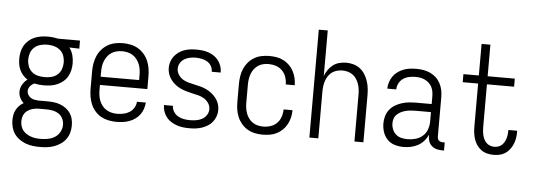

<svg xmlns="http://www.w3.org/2000/svg" viewBox="-57 -907 3614 1303"><g transform="rotate(5 1750.0 -256.0)"><path d="M250 223Q225 223 200.5 220Q176 217 153 208.5Q130 200 109.5 185.5Q89 171 75 151Q61 131 54.5 106.5Q48 82 48 58Q48 40 51.5 21.5Q55 3 63.5 -13Q72 -29 85 -42Q98 -55 114 -64Q98 -78 88.5 -97.5Q79 -117 79 -138Q79 -164 92 -187Q105 -210 126 -225Q109 -236 95.5 -251Q82 -266 73.5 -284Q65 -302 61.5 -322Q58 -342 58 -362Q58 -385 63 -408.5Q68 -432 79.5 -452Q91 -472 109 -487.5Q127 -503 148.5 -512Q170 -521 193.5 -524.5Q217 -528 240 -528Q255 -528 270 -526.5Q285 -525 299 -522L307 -520H458V-465L390 -467Q407 -445 414.5 -417.5Q422 -390 422 -362Q422 -339 417 -316Q412 -293 400.5 -272.5Q389 -252 371 -237Q353 -222 331.5 -212.5Q310 -203 286.5 -199.5Q263 -196 240 -196Q224 -196 208.5 -197.5Q193 -199 177 -203Q168 -200 160.5 -194.5Q153 -189 147 -182Q141 -175 137.5 -166Q134 -157 134 -148Q134 -135 141 -123Q148 -111 159.5 -103.5Q171 -96 184 -93.5Q197 -91 210 -90H274Q296 -90 318 -87.5Q340 -85 361 -77Q382 -69 400 -56Q418 -43 430.5 -24.5Q443 -6 448 15.5Q453 37 453 60Q453 84 446.5 108Q440 132 425.5 152Q411 172 390.5 186Q370 200 347 208.5Q324 217 299.5 220Q275 223 250 223ZM240 -252Q263 -252 286 -257.5Q309 -263 327 -278.5Q345 -294 353 -316.5Q361 -339 361 -362Q361 -383 354.5 -404Q348 -425 333 -440Q318 -455 298 -463Q278 -471 257 -472L240 -473Q217 -473 194 -467Q171 -461 153 -445.5Q135 -430 127 -407.5Q119 -385 119 -362Q119 -339 127 -316.5Q135 -294 153 -278.5Q171 -263 194 -257.5Q217 -252 240 -252ZM250 168Q275 168 300.5 163Q326 158 347 144.5Q368 131 380.5 108Q393 85 393 60Q393 38 383.5 18Q374 -2 356 -14Q338 -26 316.5 -30.5Q295 -35 274 -35H213Q194 -34 175 -28.5Q156 -23 140.5 -11Q125 1 117 19.5Q109 38 109 58Q109 75 113.5 91.5Q118 108 128.5 121.5Q139 135 153.5 144Q168 153 184 158.5Q200 164 216.5 166Q233 168 250 168Z M751 8Q725 8 698 2.5Q671 -3 647.5 -16Q624 -29 606 -49.5Q588 -70 577.5 -95Q567 -120 562.5 -146.5Q558 -173 558 -200V-320Q558 -347 562.5 -373.5Q567 -400 577.5 -424.5Q588 -449 606 -469.5Q624 -490 647 -503.5Q670 -517 696.5 -522.5Q723 -528 750 -528Q777 -528 803.5 -522.5Q830 -517 853 -503.5Q876 -490 894 -469.5Q912 -449 922.5 -424.5Q933 -400 937.5 -373.5Q942 -347 942 -320V-232H619V-200Q619 -181 621.5 -162Q624 -143 631 -125Q638 -107 650 -91.5Q662 -76 678.5 -66Q695 -56 713.5 -51.5Q732 -47 751 -47Q773 -47 795 -51.5Q817 -56 835.5 -67.5Q854 -79 866 -98.5Q878 -118 879 -140H940Q938 -118 931 -96.5Q924 -75 910.5 -57Q897 -39 878.5 -26Q860 -13 839 -5.5Q818 2 796 5Q774 8 751 8ZM619 -288H881V-320Q881 -339 878.5 -358Q876 -377 869 -394.5Q862 -412 850.5 -427.5Q839 -443 823 -453.5Q807 -464 788 -468.5Q769 -473 750 -473Q731 -473 712 -468.5Q693 -464 677 -453.5Q661 -443 649.5 -427.5Q638 -412 631 -394.5Q624 -377 621.5 -358Q619 -339 619 -320Z M1249 8Q1227 8 1205.5 5.5Q1184 3 1163.5 -4Q1143 -11 1124.5 -22.5Q1106 -34 1092.5 -51Q1079 -68 1071.5 -89Q1064 -110 1064 -131V-134H1125V-133Q1125 -112 1137 -93.5Q1149 -75 1167.5 -64.5Q1186 -54 1207 -50.5Q1228 -47 1249 -47Q1270 -47 1291 -50.5Q1312 -54 1330.5 -64Q1349 -74 1361 -92.5Q1373 -111 1373 -132Q1373 -154 1361 -172.5Q1349 -191 1331 -202.5Q1313 -214 1291.5 -219.5Q1270 -225 1249 -229.5Q1228 -234 1207.5 -240Q1187 -246 1167.5 -255Q1148 -264 1131 -277.5Q1114 -291 1101 -308Q1088 -325 1081 -346Q1074 -367 1074 -388Q1074 -409 1080.5 -429.5Q1087 -450 1100 -467Q1113 -484 1130.5 -496.5Q1148 -509 1168 -516Q1188 -523 1209 -525.5Q1230 -528 1251 -528Q1272 -528 1293 -525.5Q1314 -523 1334 -516Q1354 -509 1371.5 -497Q1389 -485 1401.5 -468.5Q1414 -452 1421 -431.5Q1428 -411 1428 -390V-387H1367V-389Q1367 -409 1356.5 -427Q1346 -445 1328.5 -455Q1311 -465 1291 -469Q1271 -473 1251 -473Q1231 -473 1211 -469Q1191 -465 1173.5 -454.5Q1156 -444 1145.5 -426Q1135 -408 1135 -388Q1135 -367 1147 -348Q1159 -329 1177 -317.5Q1195 -306 1216 -300.5Q1237 -295 1258 -290.5Q1279 -286 1300 -280.5Q1321 -275 1340.5 -265.5Q1360 -256 1377 -242.5Q1394 -229 1407 -212Q1420 -195 1427 -174.5Q1434 -154 1434 -132Q1434 -110 1426.5 -89Q1419 -68 1405.5 -51Q1392 -34 1373.5 -22.5Q1355 -11 1334.5 -4Q1314 3 1292.5 5.5Q1271 8 1249 8Z M1747 8Q1721 8 1694.5 2.5Q1668 -3 1645 -16.5Q1622 -30 1604.5 -50.5Q1587 -71 1576.5 -95.5Q1566 -120 1562 -146.5Q1558 -173 1558 -200V-320Q1558 -347 1562 -373.5Q1566 -400 1576.5 -424.5Q1587 -449 1604.5 -469.5Q1622 -490 1645 -503.5Q1668 -517 1694.5 -522.5Q1721 -528 1747 -528Q1772 -528 1796.5 -524Q1821 -520 1843 -509Q1865 -498 1883 -480.5Q1901 -463 1912.5 -441.5Q1924 -420 1930 -395.5Q1936 -371 1936 -346V-345H1875V-346Q1875 -371 1866.5 -396Q1858 -421 1840 -439Q1822 -457 1797.5 -465Q1773 -473 1747 -473Q1728 -473 1709.5 -468.5Q1691 -464 1675.5 -453.5Q1660 -443 1648.5 -427.5Q1637 -412 1630.5 -394Q1624 -376 1621.5 -357.5Q1619 -339 1619 -320V-200Q1619 -181 1621.5 -162.5Q1624 -144 1630.5 -126Q1637 -108 1648.5 -92.5Q1660 -77 1675.5 -66.5Q1691 -56 1709.5 -51.5Q1728 -47 1747 -47Q1773 -47 1797.5 -55Q1822 -63 1840 -81Q1858 -99 1866.5 -124Q1875 -149 1875 -174V-175H1936V-174Q1936 -149 1930 -124.5Q1924 -100 1912.5 -78.5Q1901 -57 1883 -39.5Q1865 -22 1843 -11Q1821 0 1796.5 4Q1772 8 1747 8Z M2066 0V-735H2127V-424Q2135 -447 2149 -467Q2163 -487 2182 -501.5Q2201 -516 2225 -522Q2249 -528 2273 -528Q2297 -528 2321.5 -521Q2346 -514 2365.5 -499Q2385 -484 2398.5 -462.5Q2412 -441 2420 -417.5Q2428 -394 2431 -369.5Q2434 -345 2434 -320V0H2373V-320Q2373 -339 2370.5 -357Q2368 -375 2362 -392.5Q2356 -410 2345.5 -426Q2335 -442 2320 -452.5Q2305 -463 2287 -468Q2269 -473 2250 -473Q2231 -473 2213 -468Q2195 -463 2180 -452.5Q2165 -442 2154.5 -426Q2144 -410 2138 -392.5Q2132 -375 2129.5 -357Q2127 -339 2127 -320V0Z M2708 8Q2678 8 2648.5 -0.5Q2619 -9 2598 -30.5Q2577 -52 2567.5 -81Q2558 -110 2558 -140Q2558 -165 2565 -189.5Q2572 -214 2587.5 -233.5Q2603 -253 2624.5 -266Q2646 -279 2670 -286.5Q2694 -294 2718.5 -296.5Q2743 -299 2768 -299H2873V-352Q2873 -368 2870 -384.5Q2867 -401 2859.5 -415.5Q2852 -430 2839.5 -441.5Q2827 -453 2812.5 -460Q2798 -467 2781.5 -470Q2765 -473 2748 -473Q2726 -473 2704.5 -468.5Q2683 -464 2664.5 -451.5Q2646 -439 2635.5 -419Q2625 -399 2625 -377H2564Q2564 -399 2571 -420.5Q2578 -442 2590.5 -460.5Q2603 -479 2621.5 -492.5Q2640 -506 2660.5 -514Q2681 -522 2703.5 -525Q2726 -528 2748 -528Q2773 -528 2797 -524Q2821 -520 2843 -510Q2865 -500 2883 -483.5Q2901 -467 2912.5 -445.5Q2924 -424 2929 -400Q2934 -376 2934 -352V-84Q2934 -76 2936 -69Q2938 -62 2943 -57Q2948 -52 2955.5 -49.5Q2963 -47 2970 -47H2984V8H2970Q2951 8 2932.5 3Q2914 -2 2899.5 -15Q2885 -28 2879 -46.5Q2873 -65 2873 -84V-91Q2863 -67 2846 -47.5Q2829 -28 2806.5 -15.5Q2784 -3 2758.5 2.5Q2733 8 2708 8ZM2730 -47Q2757 -47 2784.5 -54.5Q2812 -62 2833 -80.5Q2854 -99 2863.5 -125.5Q2873 -152 2873 -180V-244H2768Q2752 -244 2735 -242.5Q2718 -241 2701.5 -237Q2685 -233 2670 -225.5Q2655 -218 2642.5 -206.5Q2630 -195 2624.5 -179Q2619 -163 2619 -146Q2619 -125 2627 -105Q2635 -85 2651 -71Q2667 -57 2688 -52Q2709 -47 2730 -47Z M3321 8Q3299 8 3277 2.5Q3255 -3 3237 -16Q3219 -29 3206.5 -47.5Q3194 -66 3187 -87Q3180 -108 3177.5 -130Q3175 -152 3175 -174V-465H3070V-520H3175V-735H3235V-520H3420V-465H3235V-174Q3235 -160 3236.5 -145.5Q3238 -131 3241.5 -117Q3245 -103 3251.5 -90Q3258 -77 3268.5 -67Q3279 -57 3293 -52Q3307 -47 3321 -47Q3334 -47 3347.5 -51Q3361 -55 3371 -64Q3381 -73 3388 -84.5Q3395 -96 3399 -109Q3403 -122 3405 -135.5Q3407 -149 3407 -162V-169H3467V-159Q3467 -138 3463.5 -117.5Q3460 -97 3452 -77.5Q3444 -58 3431 -41Q3418 -24 3400.5 -12.5Q3383 -1 3362.5 3.5Q3342 8 3321 8Z"/></g></svg>

Font: Iosevka SS18 Light
Style: Regular
Weight: 300
Monospace: yes
Designer: Belleve Invis
Foundry: Belleve Invis
Version: Version 25.1.1; ttfautohint (v1.8.4)